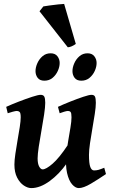

<svg xmlns="http://www.w3.org/2000/svg" viewBox="-20 -942 578 982"><path d="M522 -51.8Q483.4 -25.4 445.1 -2.7Q406.7 20 382.8 20Q365.7 20 348.9 1Q332 -18.1 323 -57.1Q314 -96.2 319.8 -156.2Q322.8 -186.5 328.9 -221.9Q335 -257.3 340.3 -289.6Q345.7 -321.8 345.7 -341.8Q345.7 -364.3 340.8 -369.4Q335.9 -374.5 327.6 -374.5Q321.3 -374.5 308.3 -370.6Q295.4 -366.7 285.2 -362.8L276.4 -395.5Q303.7 -408.2 339.4 -422.4Q375 -436.5 405.5 -446.8Q436 -457 447.8 -457Q461.4 -457 465.8 -447.8Q470.2 -438.5 470.2 -416Q470.2 -394.5 464.8 -359.6Q459.5 -324.7 452.6 -285.4Q445.8 -246.1 440.4 -210Q435.1 -173.8 435.1 -149.9Q435.1 -105.5 441.9 -87.9Q448.7 -70.3 460.9 -70.3Q473.6 -70.3 484.6 -73.5Q495.6 -76.7 513.2 -84ZM326.7 -200.2 321.3 -106.4Q283.7 -52.2 234.4 -16.1Q185.1 20 140.1 20Q121.6 20 101.6 6.6Q81.5 -6.8 67.6 -33.7Q53.7 -60.5 53.7 -100.1Q53.7 -122.1 58.6 -155.3Q63.5 -188.5 69.8 -224.9Q76.2 -261.2 81.1 -292.5Q85.9 -323.7 85.9 -341.8Q85.9 -364.3 80.3 -369.4Q74.7 -374.5 65.9 -374.5Q60.1 -374.5 45.4 -370.6Q30.8 -366.7 19.5 -362.8L11.7 -395.5Q39.6 -408.2 76.2 -422.4Q112.8 -436.5 144.3 -446.8Q175.8 -457 187.5 -457Q201.7 -457 206.5 -447.8Q211.4 -438.5 211.4 -416Q211.4 -394.5 205.6 -356Q199.7 -317.4 191.9 -273.7Q184.1 -230 178.2 -191.4Q172.4 -152.8 172.4 -131.8Q172.4 -104.5 180.4 -90.1Q188.5 -75.7 198.2 -75.7Q215.3 -75.7 249 -104.7Q282.7 -133.8 326.7 -200.2ZM474.1 -620.1Q474.1 -600.1 464.6 -579.1Q455.1 -558.1 437.7 -543.7Q420.4 -529.3 396 -529.3Q372.6 -529.3 361.6 -543.9Q350.6 -558.6 350.6 -578.1Q350.6 -597.2 359.9 -618.4Q369.1 -639.6 386.5 -654.5Q403.8 -669.4 427.7 -669.4Q450.7 -669.4 462.4 -654.3Q474.1 -639.2 474.1 -620.1ZM285.2 -620.1Q285.2 -600.1 275.6 -579.1Q266.1 -558.1 248.8 -543.7Q231.4 -529.3 207 -529.3Q183.6 -529.3 172.6 -543.9Q161.6 -558.6 161.6 -578.1Q161.6 -597.2 170.9 -618.4Q180.2 -639.6 197.5 -654.5Q214.8 -669.4 238.8 -669.4Q262.2 -669.4 273.7 -654.3Q285.2 -639.2 285.2 -620.1ZM367.7 -717.3Q358.4 -710.4 346.9 -705.3Q335.4 -700.2 326.7 -700.2L182.1 -884.3L201.7 -909.2Q209.5 -910.6 231.9 -913.8Q254.4 -917 277.1 -919.4Q299.8 -921.9 308.1 -921.9Z"/></svg>

Font: Gentium Plus
Style: Bold Italic
Weight: 700
Italic angle: -8°
Designer: Victor Gaultney, Annie Olsen, Iska Routamaa, Becca Hirsbrunner
Foundry: SIL International
Version: Version 6.101